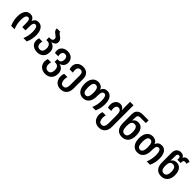

<svg xmlns="http://www.w3.org/2000/svg" viewBox="445 -2662 4804 4804"><g transform="rotate(45 2847.0 -260.0)"><path d="M106 0Q75 -73 61 -137Q47 -201 47 -279Q47 -403 96.5 -478Q146 -553 240 -553Q294 -553 329 -526Q364 -499 379 -451H383Q399 -499 434 -526Q469 -553 522 -553Q616 -553 666 -478Q716 -403 716 -279Q716 -202 702 -137Q688 -72 656 0H538Q566 -66 579.5 -135Q593 -204 593 -278Q593 -362 573 -408.5Q553 -455 509 -455Q440 -455 440 -322V-174H323V-322Q323 -387 306.5 -421Q290 -455 254 -455Q212 -455 191 -411.5Q170 -368 170 -276Q170 -129 225 0Z M1029 10Q963 10 912.5 -13Q862 -36 833.5 -80.5Q805 -125 805 -189Q805 -215 809 -235.5Q813 -256 820 -275H935Q930 -258 927.5 -239Q925 -220 925 -198Q925 -146 952 -117Q979 -88 1029 -88Q1083 -88 1108 -127Q1133 -166 1133 -230Q1133 -295 1102.5 -333Q1072 -371 1015 -371H977V-469H1017Q1066 -469 1086.5 -488Q1107 -507 1107 -538Q1107 -570 1088 -590Q1069 -610 1043 -627Q1023 -641 1003 -657.5Q983 -674 970 -699Q957 -724 957 -763L1079 -764Q1080 -738 1099.5 -720Q1119 -702 1147 -683Q1168 -669 1187.5 -651.5Q1207 -634 1219.5 -609.5Q1232 -585 1232 -550Q1232 -495 1198 -465.5Q1164 -436 1108 -423V-420Q1145 -412 1179.5 -388Q1214 -364 1235.5 -322.5Q1257 -281 1257 -221Q1257 -151 1229.5 -99.5Q1202 -48 1150.5 -19Q1099 10 1029 10Z M1554 250Q1481 250 1429.5 220.5Q1378 191 1351 142Q1324 93 1324 36Q1324 8 1329 -17Q1334 -42 1341 -61H1457Q1452 -45 1448.5 -22Q1445 1 1445 24Q1445 56 1456 85Q1467 114 1491 133Q1515 152 1554 152Q1610 152 1636 112.5Q1662 73 1662 9Q1662 -58 1631.5 -94.5Q1601 -131 1545 -131H1511V-229H1548Q1601 -229 1624.5 -263.5Q1648 -298 1648 -348Q1648 -397 1625.5 -426Q1603 -455 1559 -455Q1514 -455 1491.5 -428Q1469 -401 1469 -358Q1469 -328 1477 -295H1360Q1354 -314 1351 -330Q1348 -346 1348 -368Q1348 -424 1375 -465.5Q1402 -507 1450 -530Q1498 -553 1560 -553Q1622 -553 1669.5 -528.5Q1717 -504 1743.5 -461Q1770 -418 1770 -362Q1770 -292 1735 -247Q1700 -202 1640 -185V-181Q1700 -169 1743 -120.5Q1786 -72 1786 15Q1786 86 1758 138.5Q1730 191 1678 220.5Q1626 250 1554 250Z M2094 250Q2024 250 1974 219Q1924 188 1897.5 135.5Q1871 83 1871 18Q1871 -14 1876.5 -41Q1882 -68 1891 -90H2005Q2001 -72 1996.5 -46Q1992 -20 1992 8Q1992 67 2016 109.5Q2040 152 2094 152Q2150 152 2173 111Q2196 70 2196 -3V-334Q2196 -455 2106 -455Q2063 -455 2038.5 -427Q2014 -399 2014 -347Q2014 -304 2024 -264H1909Q1901 -285 1897 -306Q1893 -327 1893 -354Q1893 -419 1921 -463.5Q1949 -508 1997 -530.5Q2045 -553 2106 -553Q2202 -553 2260 -496Q2318 -439 2318 -334V0Q2318 118 2259.5 184Q2201 250 2094 250Z M2648 10Q2580 10 2531 -24.5Q2482 -59 2455 -122.5Q2428 -186 2428 -272Q2428 -404 2485 -478.5Q2542 -553 2646 -553Q2699 -553 2743.5 -526.5Q2788 -500 2807 -447H2811Q2846 -553 2963 -553Q3024 -553 3067 -519Q3110 -485 3132.5 -424.5Q3155 -364 3155 -283Q3155 -203 3140.5 -136Q3126 -69 3095 0H2976Q3004 -66 3017.5 -135Q3031 -204 3031 -278Q3031 -362 3011 -408.5Q2991 -455 2950 -455Q2910 -455 2890 -421.5Q2870 -388 2870 -316V-269Q2870 -142 2813 -66Q2756 10 2648 10ZM2650 -88Q2701 -88 2723.5 -135.5Q2746 -183 2746 -272Q2746 -361 2723.5 -408Q2701 -455 2649 -455Q2597 -455 2574.5 -408Q2552 -361 2552 -272Q2552 -184 2574.5 -136Q2597 -88 2650 -88Z M3451 250Q3381 250 3331 219Q3281 188 3254.5 135.5Q3228 83 3228 18Q3228 -14 3233.5 -41Q3239 -68 3248 -90H3362Q3358 -72 3353.5 -46Q3349 -20 3349 8Q3349 67 3373 109.5Q3397 152 3451 152Q3507 152 3530 111Q3553 70 3553 -3V-287Q3553 -367 3529.5 -411Q3506 -455 3454 -455Q3417 -455 3394 -427Q3371 -399 3371 -347Q3371 -304 3381 -264H3266Q3258 -285 3254 -306Q3250 -327 3250 -357Q3250 -420 3274.5 -464Q3299 -508 3337.5 -530.5Q3376 -553 3418 -553Q3466 -553 3499 -531Q3532 -509 3554 -473H3559Q3557 -493 3555 -520Q3553 -547 3553 -567V-760H3675V0Q3675 118 3616.5 184Q3558 250 3451 250Z M4027 10Q3918 10 3859.5 -60.5Q3801 -131 3801 -269V-573Q3801 -639 3827 -680.5Q3853 -722 3896.5 -741Q3940 -760 3992 -760H4208V-663H4007Q3968 -663 3945.5 -643.5Q3923 -624 3923 -580V-550Q3923 -534 3921 -511.5Q3919 -489 3917 -469H3922Q3945 -504 3980 -524.5Q4015 -545 4066 -545Q4154 -545 4206.5 -475Q4259 -405 4259 -270Q4259 -136 4197.5 -63Q4136 10 4027 10ZM4027 -88Q4085 -88 4110 -135.5Q4135 -183 4135 -268Q4135 -353 4109 -400Q4083 -447 4032 -447Q3968 -447 3943.5 -403.5Q3919 -360 3919 -280V-257Q3919 -177 3944.5 -132.5Q3970 -88 4027 -88Z M4573 10Q4505 10 4456 -24.5Q4407 -59 4380 -122.5Q4353 -186 4353 -272Q4353 -404 4410 -478.5Q4467 -553 4571 -553Q4624 -553 4668.5 -526.5Q4713 -500 4732 -447H4736Q4771 -553 4888 -553Q4949 -553 4992 -519Q5035 -485 5057.5 -424.5Q5080 -364 5080 -283Q5080 -203 5065.5 -136Q5051 -69 5020 0H4901Q4929 -66 4942.5 -135Q4956 -204 4956 -278Q4956 -362 4936 -408.5Q4916 -455 4875 -455Q4835 -455 4815 -421.5Q4795 -388 4795 -316V-269Q4795 -142 4738 -66Q4681 10 4573 10ZM4575 -88Q4626 -88 4648.5 -135.5Q4671 -183 4671 -272Q4671 -361 4648.5 -408Q4626 -455 4574 -455Q4522 -455 4499.5 -408Q4477 -361 4477 -272Q4477 -184 4499.5 -136Q4522 -88 4575 -88Z M5415 10Q5306 10 5247.5 -59Q5189 -128 5189 -255V-600Q5189 -659 5211.5 -696.5Q5234 -734 5269.5 -752Q5305 -770 5346 -770Q5387 -770 5420 -754Q5453 -738 5470 -699H5473Q5488 -738 5516.5 -754Q5545 -770 5576 -770Q5627 -770 5669 -748L5642 -660Q5628 -665 5614.5 -668.5Q5601 -672 5587 -672Q5563 -672 5547.5 -656.5Q5532 -641 5532 -612V-572H5415V-620Q5415 -648 5401 -663.5Q5387 -679 5364 -679Q5340 -679 5325.5 -660.5Q5311 -642 5311 -603V-515Q5311 -496 5309 -476.5Q5307 -457 5305 -438H5310Q5333 -474 5368 -493.5Q5403 -513 5454 -513Q5542 -513 5594.5 -445.5Q5647 -378 5647 -255Q5647 -133 5585.5 -61.5Q5524 10 5415 10ZM5415 -88Q5473 -88 5498 -133.5Q5523 -179 5523 -253Q5523 -326 5497 -371Q5471 -416 5420 -416Q5356 -416 5331.5 -374.5Q5307 -333 5307 -264V-242Q5307 -173 5332.5 -130.5Q5358 -88 5415 -88Z"/></g></svg>

Font: Noto Sans Georgian SemiCondensed SemiBold
Style: Regular
Weight: 600
Width: 4
Designer: Monotype Design Team, Akaki Razmadze
Foundry: Google LLC
Version: Version 2.005; ttfautohint (v1.8.4.7-5d5b)